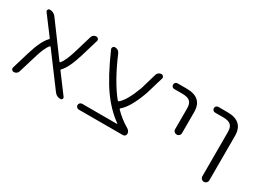

<svg xmlns="http://www.w3.org/2000/svg" viewBox="-39 -980 1850 1393"><g transform="rotate(30 885.5 -283.5)"><path d="M487.3 -46.9Q493.2 -39.1 488.8 -30.3Q484.4 -21.5 474.6 -21.5Q442.4 -21.5 423.8 -46.9L225.6 -312.5Q221.7 -318.4 216.8 -313.5Q188.5 -282.2 160.2 -183.6L119.1 -47.9Q116.2 -36.1 106 -28.8Q95.7 -21.5 84 -21.5Q73.2 -21.5 66.4 -30.3Q62.5 -35.2 62.5 -42Q62.5 -44.9 63.5 -47.9L106.4 -191.4Q143.6 -313.5 185.5 -354.5Q191.4 -359.4 187.5 -365.2L72.3 -518.6Q66.4 -526.4 70.8 -535.6Q75.2 -544.9 85.9 -544.9Q118.2 -544.9 137.7 -518.6L333 -253.9Q336.9 -248 341.8 -252.9Q370.1 -284.2 399.4 -383.8L439.5 -518.6Q442.4 -530.3 452.6 -537.6Q462.9 -544.9 474.6 -544.9Q485.4 -544.9 492.2 -536.1Q496.1 -531.2 496.1 -524.4Q496.1 -521.5 495.1 -518.6L452.1 -375Q415 -252.9 374 -211.9Q368.2 -207 372.1 -201.2Z M919.9 -70.3Q921.9 -70.3 922.4 -71.8Q922.9 -73.2 921.9 -74.2Q837.9 -132.8 765.6 -233.4Q693.4 -335 613.3 -517.6Q609.4 -527.3 615.2 -536.1Q621.1 -544.9 630.9 -544.9Q661.1 -544.9 672.9 -517.6Q754.9 -326.2 840.8 -220.7Q845.7 -214.8 851.6 -219.7Q898.4 -257.8 945.3 -384.8L984.4 -518.6Q988.3 -530.3 998 -537.6Q1007.8 -544.9 1019.5 -544.9Q1030.3 -544.9 1037.1 -536.1Q1041 -531.2 1041 -524.4Q1041 -521.5 1040 -518.6L997.1 -374Q945.3 -229.5 886.7 -180.7Q880.9 -175.8 885.7 -170.9Q936.5 -118.2 1002 -80.1Q1022.5 -67.4 1022.5 -44.9Q1022.5 -35.2 1015.6 -28.3Q1008.8 -21.5 999 -21.5H628.9Q619.1 -21.5 611.8 -28.8Q604.5 -36.1 604.5 -45.9Q604.5 -55.7 611.8 -63Q619.1 -70.3 628.9 -70.3Z M1154.3 -497.1Q1144.5 -497.1 1137.7 -503.9Q1130.9 -510.7 1130.9 -521Q1130.9 -531.2 1137.7 -538.1Q1144.5 -544.9 1154.3 -544.9H1231.4Q1363.3 -544.9 1363.3 -424.8V-248Q1363.3 -236.3 1355 -228Q1346.7 -219.7 1334.5 -219.7Q1322.3 -219.7 1314 -228Q1305.7 -236.3 1305.7 -248V-420.9Q1305.7 -461.9 1286.6 -479.5Q1267.6 -497.1 1221.7 -497.1Z M1497.1 -497.1Q1486.3 -497.1 1479.5 -503.9Q1472.7 -510.7 1472.7 -521Q1472.7 -531.2 1479.5 -538.1Q1486.3 -544.9 1497.1 -544.9H1573.2Q1705.1 -544.9 1706.1 -424.8V-50.8Q1706.1 -39.1 1697.3 -30.3Q1688.5 -21.5 1676.8 -21.5Q1665 -21.5 1656.2 -30.3Q1647.5 -39.1 1647.5 -50.8V-420.9Q1647.5 -461.9 1628.4 -479.5Q1609.4 -497.1 1563.5 -497.1Z"/></g></svg>

Font: irohamaru Light
Style: Regular
Weight: 200
Designer: [Source Han Sans]
Ryoko NISHIZUKA  (kana & ideographs); Paul D. Hunt (Latin, Greek & Cyrillic); Wenlong ZHANG  (bopomofo
Version: Version 1.01